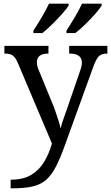

<svg xmlns="http://www.w3.org/2000/svg" viewBox="-20 -786 605 1046"><path d="M38 193Q106 193 149.5 167Q193 141 220 96.5Q247 52 263 -4L78 -441Q65 -472 50.5 -483Q36 -494 7 -494H4V-536H244V-494H241Q181 -494 181 -446Q181 -429 189 -409L262 -231Q272 -208 281.5 -180.5Q291 -153 299 -128Q307 -103 310 -86Q317 -115 328.5 -146Q340 -177 350 -207L417 -402Q426 -426 426 -445Q426 -494 360 -494H357V-536H565V-494H562Q533 -494 518 -479Q503 -464 486 -416L334 4Q308 77 284 123Q260 169 230.5 194.5Q201 220 157 230Q113 240 47 240H38ZM342 -619Q363 -651 387 -691.5Q411 -732 427 -766H534V-756Q524 -739 498.5 -710Q473 -681 443.5 -652.5Q414 -624 391 -606H342ZM162 -619Q183 -651 207 -691.5Q231 -732 247 -766H354V-756Q344 -739 318 -710Q292 -681 263 -652.5Q234 -624 211 -606H162Z"/></svg>

Font: NotoSerif-Regular
Style: Regular
Weight: 400
Designer: Monotype Design Team
Foundry: Monotype Imaging Inc.
Version: Version 2.007; ttfautohint (v1.8) -l 8 -r 50 -G 200 -x 14 -D